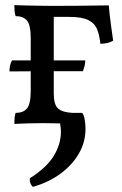

<svg xmlns="http://www.w3.org/2000/svg" viewBox="-20 -481 477 750"><path d="M36 3Q36 -10 37 -20.5Q38 -31 41 -40Q71 -40 85.5 -57.5Q100 -75 100 -127V-331Q100 -383 85.5 -400.5Q71 -418 41 -418Q38 -427 37 -437.5Q36 -448 36 -461Q58 -460 86 -459.5Q114 -459 142 -458.5Q170 -458 190 -458V-116Q190 -72 207 -57Q224 -42 264 -40Q267 -32 268 -21Q269 -10 269 3Q250 2 229 1.5Q208 1 187 0.5Q166 0 145 0Q114 0 86 1Q58 2 36 3ZM372 -310Q369 -342 359.5 -366Q350 -390 325 -402.5Q300 -415 250 -415H168L187 -458Q246 -458 289.5 -458.5Q333 -459 361.5 -459.5Q390 -460 405 -460Q406 -444 408.5 -422.5Q411 -401 414.5 -375.5Q418 -350 422 -322Q414 -317 401 -313.5Q388 -310 372 -310ZM108 249Q102 243 98.5 234Q95 225 97 215Q162 174 190 128Q218 82 218 33Q218 23 216.5 13.5Q215 4 214 -6V-40H301Q308 -32 311 -13Q314 6 314 22Q314 74 288 119Q262 164 215.5 198Q169 232 108 249ZM17 -202Q17 -216 19.5 -226Q22 -236 27 -245H313Q313 -234 310.5 -224Q308 -214 304 -203Q290 -203 257 -203Q224 -203 181.5 -203Q139 -203 95.5 -202.5Q52 -202 17 -202Z"/></svg>

Font: Vollkorn
Style: Regular
Weight: 400
Designer: Friedrich Althausen
Foundry: Friedrich Althausen
Version: Version 4.104